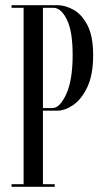

<svg xmlns="http://www.w3.org/2000/svg" viewBox="-20 -720 398 740"><path d="M24.5 0V-10H71V-690H24.5V-700H201Q231.5 -700 263.2 -682.5Q295 -665 317 -623Q339 -581 339 -507.5Q339 -432 316.8 -384.8Q294.5 -337.5 262.5 -315.5Q230.5 -293.5 201 -293.5H145.5V-10H191V0ZM145.5 -303.5H182Q210.5 -303.5 235.2 -357Q260 -410.5 260 -508Q260 -600.5 237.5 -645.2Q215 -690 185.5 -690H145.5Z"/></svg>

Font: Imbue 100pt
Style: Regular
Weight: 400
Designer: Tyler Finck
Foundry: Etcetera Type Company
Version: Version 1.102; ttfautohint (v1.8.3)